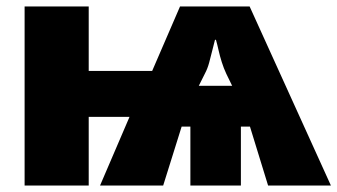

<svg xmlns="http://www.w3.org/2000/svg" viewBox="-20 -573 1042 593"><path d="M751 -553 1002 0H808L752 -182H724V0H568V-182H541L484 0H289L380 -212H254V0H56V-553H254V-354H450L536 -553ZM644 -450Q640 -435 635.5 -416.5Q631 -398 626 -379.5Q621 -361 613 -346L594 -308H697L679 -345Q671 -362 665 -381Q659 -400 655 -418Q651 -436 647 -450Z"/></svg>

Font: Noto Sans Display Black
Style: Regular
Weight: 900
Designer: Monotype Design Team
Foundry: Monotype Imaging Inc.
Version: Version 2.003